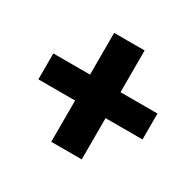

<svg xmlns="http://www.w3.org/2000/svg" viewBox="-108 -574 707 693"><g transform="rotate(30 245.5 -227.0)"><path d="M182 -172H29V-280H182V-454H309V-280H463V-172H309V0H182Z"/></g></svg>

Font: Tajawal ExtraBold
Style: Regular
Weight: 800
Designer: Boutros Fonts
Foundry: Created by Boutros International 2017
Version: Version 1.700